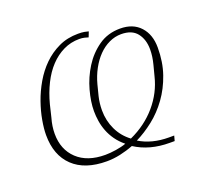

<svg xmlns="http://www.w3.org/2000/svg" viewBox="-100 -639 842 787"><g transform="rotate(-20 321.0 -245.5)"><path d="M535 29H514Q426 29 363 -12Q335 -1 305 5.5Q275 12 246 12Q151 12 99.5 -37Q48 -86 48 -174Q48 -202 54.5 -238.5Q61 -275 74.5 -313.5Q88 -352 109.5 -389Q131 -426 160.5 -455Q190 -484 228 -502Q266 -520 313 -520Q330 -520 340.5 -518Q351 -516 358 -514L349 -491Q343 -493 333 -495.5Q323 -498 310 -498Q273 -498 241 -482.5Q209 -467 183 -439.5Q157 -412 137.5 -373Q118 -334 106 -288L93 -234Q88 -217 85.5 -200Q83 -183 83 -167Q83 -98 127 -56.5Q171 -15 249 -15Q270 -15 296 -19Q322 -23 341 -30Q319 -48 304.5 -68.5Q290 -89 281.5 -111Q273 -133 269.5 -155.5Q266 -178 266 -199Q266 -240 279.5 -289Q293 -338 320 -381Q347 -424 387.5 -452.5Q428 -481 482 -481Q538 -481 569.5 -446.5Q601 -412 601 -355Q601 -292 583 -240Q565 -188 535 -146.5Q505 -105 467 -75Q429 -45 390 -26Q444 7 518 7H541ZM305 -251Q298 -222 298 -191Q298 -146 316.5 -107Q335 -68 370 -42Q440 -74 486 -128Q532 -182 548 -248L560 -294Q569 -328 569 -359Q569 -402 547 -430Q525 -458 478 -458Q451 -458 425.5 -446Q400 -434 379 -412.5Q358 -391 342 -361.5Q326 -332 317 -298Z"/></g></svg>

Font: IBM Plex Serif ExtLt
Style: Italic
Weight: 200
Italic angle: -14°
Designer: Mike Abbink, Paul van der Laan, Pieter van Rosmalen
Foundry: Bold Monday
Version: Version 3.001